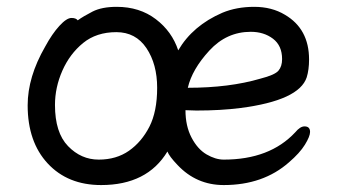

<svg xmlns="http://www.w3.org/2000/svg" viewBox="-20 -512 988 556"><path d="M435.1 -257.8Q435.1 -326.2 404.1 -372.6Q373 -418.9 316.9 -418.9Q259.3 -418.9 220.7 -387.5Q182.1 -356 160.6 -307.4Q139.2 -258.8 139.2 -208Q139.2 -127.9 177 -88.9Q214.8 -49.8 265.9 -49.8Q316.9 -49.8 353.5 -75.4Q390.1 -101.1 412.6 -145Q435.1 -189 435.1 -257.8ZM523.9 -257.8Q644 -257.8 733.9 -284.2Q775.9 -294.9 786.4 -307.4Q796.9 -319.8 796.9 -340.8Q796.9 -379.9 770.5 -399.9Q744.1 -419.9 706.1 -419.9Q636.2 -419.9 586.2 -365.5Q536.1 -311 523.9 -257.8ZM627.9 23.9Q548.8 23.9 494.1 -34.2Q470.2 -59.1 464.8 -73.2Q406.2 23.9 272.9 23.9Q176.3 23.9 118.2 -38.6Q60.1 -101.1 60.1 -207Q60.1 -289.1 110.8 -377Q130.9 -414.1 151.9 -437Q172.9 -460 187 -460Q200.2 -460 205.1 -453.1Q221.2 -464.8 248 -478.5Q274.9 -492.2 317.9 -492.2Q384.3 -492.2 431.2 -456.5Q478 -420.9 496.1 -366.2Q538.1 -438 624 -475.1Q665 -492.2 716.1 -492.2Q767.1 -492.2 805.2 -469.2Q875 -428.2 875 -339.8Q875 -310.1 868.2 -288.1Q846.2 -221.2 676.3 -199.2Q619.1 -191.9 548.8 -191.9L517.1 -192.9Q517.1 -147 534.7 -113.5Q552.2 -80.1 578.1 -64.9Q604 -49.8 627.9 -49.8Q761.2 -49.8 835 -128.9Q849.1 -146 861.8 -146Q877.9 -146 877.9 -129.9Q877.9 -117.2 863 -93Q848.1 -68.8 816.9 -42Q742.2 23.9 627.9 23.9Z"/></svg>

Font: LXGW WenKai GB Screen
Style: Regular
Weight: 400
Designer: LXGW / Fontworks Inc.
Foundry: LXGW / Fontworks Inc.
Version: Version 1.321;February 19, 2024;FontCreator 14.0.0.2901 64-b